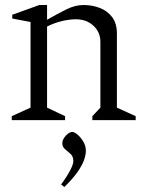

<svg xmlns="http://www.w3.org/2000/svg" viewBox="-20 -480 575 767"><path d="M27 0V-16L102 -50V-392L29 -406V-421L137 -460H168V-401Q208 -424 244 -442Q280 -460 313 -460Q349 -460 379.5 -448Q410 -436 428.5 -411Q447 -386 447 -346V-50L522 -16V0H349V-16L381 -50V-314Q381 -339 368.5 -359Q356 -379 334 -391Q312 -403 284 -403Q258 -403 228 -396Q198 -389 168 -374V-50L240 -16V0ZM237 267 224 257Q247 226 260 201Q273 176 273 164Q273 145 262 135Q251 125 240 116Q229 107 229 93Q229 82 235.5 71.5Q242 61 251.5 54Q261 47 269 47Q277 47 290 58Q303 69 313 86Q323 103 323 122Q323 138 316 158.5Q309 179 290.5 206Q272 233 237 267Z"/></svg>

Font: Ancizar Serif Light
Style: Regular
Weight: 300
Designer: Cesar Puertas, Viviana Monsalve, Julian Moncada, Julian Prieto, Jose Castro, Felipe Aragon, Mariel Hernandez, Sara Alarc
Version: Version 8.100